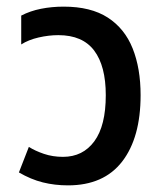

<svg xmlns="http://www.w3.org/2000/svg" viewBox="-20 -548 499 579"><path d="M185 11Q145 11 109 2Q73 -7 37 -28L67 -105Q86 -93 112.5 -84Q139 -75 170 -75Q230 -75 264.5 -122Q299 -169 299 -261Q299 -349 264 -395.5Q229 -442 156 -442Q127 -442 96.5 -435Q66 -428 44 -414V-501Q71 -515 103.5 -521.5Q136 -528 172 -528Q254 -528 305 -495Q356 -462 380 -402Q404 -342 404 -261Q404 -133 348.5 -61Q293 11 185 11Z"/></svg>

Font: Noto Sans Thai UI SemCond Med
Style: Regular
Weight: 500
Width: 4
Designer: Monotype Design Team
Foundry: Monotype Imaging Inc.
Version: Version 2.000; ttfautohint (v1.8.4.7-5d5b)